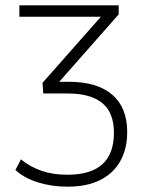

<svg xmlns="http://www.w3.org/2000/svg" viewBox="-20 -512 547 723"><path d="M235 191Q174 191 122 174.5Q70 158 38 128L59 88Q91 115 134.5 130.5Q178 146 233 146Q322 146 365.5 106.5Q409 67 409 -12Q409 -88 365 -124Q321 -160 235 -160H143L140 -200L375 -466L378 -449H53V-492H427V-458L196 -196L193 -204H239Q346 -204 402.5 -155.5Q459 -107 459 -15Q459 49 432.5 95.5Q406 142 356 166.5Q306 191 235 191Z"/></svg>

Font: Nunito Sans 7pt SemiCondensed ExtraLight
Style: Regular
Weight: 250
Width: 4
Designer: Vernon Adams
Foundry: Vernon Adams
Version: Version 3.101;gftools[0.9.27]